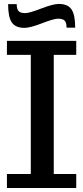

<svg xmlns="http://www.w3.org/2000/svg" viewBox="-20 -939 415 959"><path d="M14.6 0ZM269.5 -845.7Q249.5 -845.7 189.9 -822.8Q130.4 -799.8 102.5 -799.8Q57.6 -799.8 39.1 -826.7Q20.5 -853.5 20.5 -918.5H63.5Q63.5 -893.6 72.8 -883.5Q82 -873.5 106.4 -873.5Q126.5 -873.5 186 -896.5Q245.6 -919.4 273.4 -919.4Q318.4 -919.4 336.9 -892.6Q355.5 -865.7 355.5 -800.8H312.5Q312.5 -825.7 303.2 -835.7Q293.9 -845.7 269.5 -845.7ZM248.5 -69.8H360.8V0H14.6V-69.8H133.8V-665H14.6V-734.9H360.8V-665H248.5Z"/></svg>

Font: Trocchi
Style: Regular
Weight: 400
Designer: vernon adams
Version: Version 1.0; ttfautohint (v0.8) -l 6 -r 50 -G 100